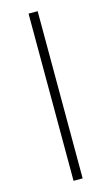

<svg xmlns="http://www.w3.org/2000/svg" viewBox="-136 -787 578 998"><g transform="rotate(-15 153.0 -288.0)"><path d="M129 162 128 -738H177L178 162Z"/></g></svg>

Font: REM ExtraLight
Style: Regular
Weight: 250
Designer: Octavio Pardo
Foundry: Ashler Design
Version: Version 1.005;gftools[0.9.28]